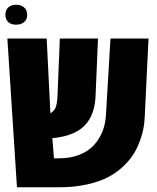

<svg xmlns="http://www.w3.org/2000/svg" viewBox="-20 -793 666 813"><path d="M2.9 -730.5Q2.9 -750.5 15.1 -761.7Q27.3 -772.9 48.6 -772.9Q69.8 -772.9 82.5 -761.2Q95.2 -749.5 95.2 -730.5Q95.2 -711.4 82.5 -700Q69.8 -688.5 48.3 -688.5Q26.9 -688.5 14.9 -699.5Q2.9 -710.4 2.9 -730.5ZM229.5 0H51.8L11.2 -629.9H177.7L193.4 -313Q193.8 -313.5 197.3 -315.9Q200.7 -318.4 201.4 -319.1Q202.1 -319.8 205.1 -322.5Q208 -325.2 208.7 -326.4Q209.5 -327.6 211.9 -330.8Q214.4 -334 215.1 -336.9Q215.8 -339.8 217.5 -344.2Q219.2 -348.6 220 -353.5Q220.7 -358.4 221.7 -364.7Q222.7 -371.1 223.1 -378.4L233.4 -629.9H395L384.3 -378.4Q377.9 -289.6 323.7 -248.5Q280.3 -215.3 201.7 -208L208.5 -122.6H229.5Q278.8 -122.6 317.1 -137.9Q355.5 -153.3 378.9 -179.7Q424.8 -231.9 428.7 -306.6L447.8 -629.9H608.9L592.8 -296.9Q590.8 -250.5 577.4 -210.7Q564 -170.9 548.1 -144.5Q532.2 -118.2 504.2 -90.8Q476.1 -63.5 439.7 -43.9Q403.3 -24.4 349.1 -12.2Q294.9 0 229.5 0Z"/></svg>

Font: Open Sans Hebrew Condensed Extra Bold
Style: Regular
Weight: 800
Width: 3
Foundry: Ascender Corporation, Yanek Iontef
Version: Version 2.001;PS 002.001;hotconv 1.0.70;makeotf.lib2.5.58329